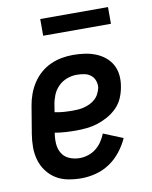

<svg xmlns="http://www.w3.org/2000/svg" viewBox="-81 -768 663 837"><g transform="rotate(-10 250.0 -349.5)"><path d="M212 8Q182 8 153 2.5Q124 -3 100.5 -17.5Q77 -32 60 -54.5Q43 -77 35 -104.5Q27 -132 27 -161.5Q27 -191 32 -221L52 -341Q56 -366 65 -391Q74 -416 88.5 -438.5Q103 -461 123.5 -479Q144 -497 168.5 -508Q193 -519 218 -523.5Q243 -528 268 -528Q294 -528 319 -524.5Q344 -521 367 -512Q390 -503 408.5 -488Q427 -473 438.5 -452Q450 -431 452.5 -405.5Q455 -380 450 -354Q446 -330 436 -306.5Q426 -283 407.5 -264.5Q389 -246 366.5 -233.5Q344 -221 320.5 -213.5Q297 -206 272.5 -203.5Q248 -201 224 -201Q201 -201 177.5 -202.5Q154 -204 131 -208V-207Q127 -183 128.5 -159.5Q130 -136 141.5 -117Q153 -98 174.5 -89Q196 -80 220 -80Q238 -80 257 -86Q276 -92 291.5 -104Q307 -116 318.5 -133Q330 -150 337 -168L423 -133Q410 -103 388 -75Q366 -47 337.5 -28Q309 -9 276.5 -0.5Q244 8 212 8ZM225 -289Q238 -289 251 -290Q264 -291 277 -294.5Q290 -298 302.5 -304Q315 -310 325.5 -319.5Q336 -329 342.5 -342Q349 -355 352 -368Q354 -384 348.5 -399.5Q343 -415 330.5 -424.5Q318 -434 302 -437Q286 -440 269 -440Q247 -440 225.5 -432Q204 -424 187.5 -407.5Q171 -391 162.5 -369.5Q154 -348 151 -327L146 -296Q165 -292 185 -290.5Q205 -289 225 -289ZM455 -633H155V-707H455Z"/></g></svg>

Font: Iosevka Term Curly Semibold
Style: Italic
Weight: 600
Italic angle: -9°
Designer: Belleve Invis
Foundry: Belleve Invis
Version: Version 32.3.0